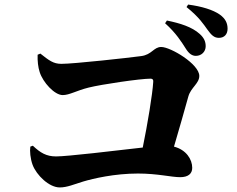

<svg xmlns="http://www.w3.org/2000/svg" viewBox="-20 -857 1040 842"><path d="M145 -617C144 -590 147 -562 154 -541C168 -496 219 -440 255 -440C285 -440 316 -460 369 -473C425 -487 595 -512 640 -512C649 -512 653 -508 652 -498C649 -445 627 -312 606 -210C484 -196 275 -171 226 -171C183 -171 157 -187 124 -218L113 -214C110 -195 113 -161 123 -134C140 -89 195 -35 242 -35C275 -35 305 -49 345 -61C389 -74 482 -96 585 -96C671 -96 731 -80 770 -80C805 -80 823 -95 823 -121C823 -158 797 -200 743 -214C767 -294 789 -374 806 -434C817 -473 854 -491 854 -524C854 -576 728 -651 687 -651C654 -651 646 -617 599 -611C548 -604 304 -577 249 -577C214 -577 195 -592 157 -622ZM704 -755C753 -711 776 -673 794 -645C808 -622 822 -612 839 -612C864 -612 882 -631 882 -654C882 -673 876 -690 856 -708C822 -739 770 -755 712 -767ZM798 -826C854 -781 873 -750 889 -728C907 -703 919 -691 940 -691C964 -691 978 -707 978 -731C978 -755 969 -775 944 -793C914 -814 865 -829 805 -837Z"/></svg>

Font: Noto Serif CJK JP Black
Style: Regular
Weight: 900
Designer: Ryoko NISHIZUKA 西塚涼子 (kana & ideographs); Frank Grießhammer (Latin, Greek & Cyrillic); Wenlong ZHANG 张文龙 (bopomofo); San
Foundry: Adobe Systems Incorporated
Version: Version 1.001;PS 1.001;hotconv 16.6.54;makeotf.lib2.5.65590